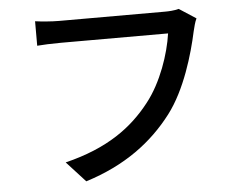

<svg xmlns="http://www.w3.org/2000/svg" viewBox="-52 -780 1105 875"><g transform="rotate(-5 500.0 -342.5)"><path d="M873 -665 796 -715C774 -709 749 -708 732 -708C682 -708 312 -708 247 -708C214 -708 167 -712 139 -716V-604C164 -606 204 -608 247 -608C312 -608 679 -608 738 -608C725 -516 682 -388 613 -301C531 -196 418 -111 222 -63L308 31C490 -26 615 -121 706 -240C787 -346 833 -505 855 -607C860 -627 865 -649 873 -665Z"/></g></svg>

Font: ChiuKong Gothic CL Medium
Style: Regular
Weight: 500
Designer: Ryoko NISHIZUKA 西塚涼子 (kana, bopomofo & ideographs); Paul D. Hunt (Latin, Greek & Cyrillic); Sandoll Communications 산돌커뮤니
Foundry: Adobe
Version: Version 1.300